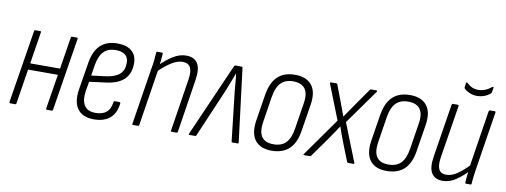

<svg xmlns="http://www.w3.org/2000/svg" viewBox="-55 -920 3204 1215"><g transform="rotate(10 1546.5 -312.5)"><path d="M277 0Q270 0 271 -7L346 -475Q347 -483 353 -483H385Q392 -483 390 -475L315 -7Q314 0 308 0ZM42 0Q34 0 35 -7L110 -475Q111 -483 118 -483H149Q156 -483 154 -475L80 -7Q79 0 72 0ZM109 -230 114 -271H322L315 -230Z M578 8Q507 8 474.5 -35.5Q442 -79 454 -159L482 -331Q494 -413 534.5 -452Q575 -491 645 -491Q704 -491 736.5 -463.5Q769 -436 769 -384Q769 -320 731.5 -282.5Q694 -245 617 -235L509 -221L498 -157Q490 -97 511 -65.5Q532 -34 582 -34Q628 -34 653 -55.5Q678 -77 683 -121Q684 -128 690 -128H721Q727 -128 727 -121Q720 -57 682.5 -24.5Q645 8 578 8ZM515 -262 610 -274Q669 -283 696 -308Q723 -333 723 -380Q723 -414 701.5 -431Q680 -448 641 -448Q592 -448 564 -419.5Q536 -391 526 -331Z M1079 0Q1072 0 1073 -6L1126 -345Q1134 -398 1120.5 -423Q1107 -448 1070 -448Q1037 -448 999 -424Q961 -400 917 -357L922 -400Q962 -440 1003 -465.5Q1044 -491 1086 -491Q1138 -491 1160 -456.5Q1182 -422 1170 -347L1117 -6Q1116 0 1109 0ZM831 0Q824 0 825 -6L882 -367Q888 -398 891 -427Q894 -456 895 -476Q895 -483 902 -483H932Q937 -483 937 -476Q936 -455 933 -428Q930 -401 927 -382V-375L869 -6Q868 0 861 0Z M1192 0Q1186 0 1189 -8L1394 -475Q1397 -483 1404 -483H1442Q1450 -483 1450 -474L1508 -7Q1510 0 1502 0H1468Q1463 0 1463 -4L1427 -320Q1424 -347 1422 -376.5Q1420 -406 1416 -433H1415Q1405 -406 1393.5 -376.5Q1382 -347 1371 -319L1236 -4Q1234 0 1230 0Z M1721 8Q1648 8 1614.5 -35.5Q1581 -79 1593 -161L1620 -331Q1633 -413 1674 -452Q1715 -491 1787 -491Q1859 -491 1893.5 -448Q1928 -405 1915 -322L1888 -153Q1876 -71 1834.5 -31.5Q1793 8 1721 8ZM1726 -34Q1778 -34 1806 -63.5Q1834 -93 1844 -155L1870 -320Q1881 -385 1858 -416.5Q1835 -448 1781 -448Q1731 -448 1702.5 -419Q1674 -390 1664 -328L1638 -162Q1628 -98 1650 -66Q1672 -34 1726 -34Z M1930 0Q1926 0 1925 -2Q1924 -4 1927 -7L2100 -252L2012 -475Q2011 -478 2012.5 -480.5Q2014 -483 2017 -483H2051Q2058 -483 2059 -477L2101 -366Q2109 -347 2116 -325.5Q2123 -304 2131 -284H2132Q2146 -304 2160 -324.5Q2174 -345 2187 -364L2266 -477Q2269 -483 2275 -483H2310Q2314 -483 2314.5 -480.5Q2315 -478 2313 -475L2154 -252L2251 -7Q2254 0 2247 0H2213Q2208 0 2205 -5L2156 -129Q2148 -151 2139.5 -173.5Q2131 -196 2124 -218H2123Q2109 -196 2093.5 -173.5Q2078 -151 2063 -129L1974 -4Q1972 0 1966 0Z M2460 8Q2387 8 2353.5 -35.5Q2320 -79 2332 -161L2359 -331Q2372 -413 2413 -452Q2454 -491 2526 -491Q2598 -491 2632.5 -448Q2667 -405 2654 -322L2627 -153Q2615 -71 2573.5 -31.5Q2532 8 2460 8ZM2465 -34Q2517 -34 2545 -63.5Q2573 -93 2583 -155L2609 -320Q2620 -385 2597 -416.5Q2574 -448 2520 -448Q2470 -448 2441.5 -419Q2413 -390 2403 -328L2377 -162Q2367 -98 2389 -66Q2411 -34 2465 -34Z M2820 8Q2771 8 2749 -26Q2727 -60 2739 -135L2793 -475Q2795 -483 2801 -483H2831Q2839 -483 2838 -475L2784 -137Q2776 -84 2788.5 -59Q2801 -34 2836 -34Q2871 -34 2907.5 -59Q2944 -84 2986 -129L2981 -85Q2943 -45 2903.5 -18.5Q2864 8 2820 8ZM2970 0Q2964 0 2964 -6Q2965 -28 2968 -53.5Q2971 -79 2974 -99V-110L3031 -475Q3033 -483 3039 -483H3069Q3077 -483 3075 -475L3018 -115Q3013 -84 3009.5 -56.5Q3006 -29 3005 -6Q3005 0 2998 0ZM2939 -559Q2917 -559 2895 -568Q2873 -577 2858 -591Q2854 -596 2856 -604L2859 -626Q2860 -631 2862.5 -632Q2865 -633 2869 -629Q2886 -613 2904 -605.5Q2922 -598 2942 -598Q2986 -598 3027 -631Q3031 -634 3034 -633Q3037 -632 3036 -628L3031 -600Q3030 -596 3029.5 -594Q3029 -592 3025 -589Q3007 -574 2985.5 -566.5Q2964 -559 2939 -559Z"/></g></svg>

Font: Sofia Sans Condensed Light
Style: Italic
Weight: 300
Italic angle: -9°
Version: Version 4.100